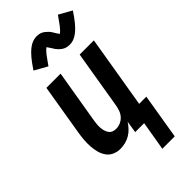

<svg xmlns="http://www.w3.org/2000/svg" viewBox="-286 -825 1061 1061"><g transform="rotate(-45 244.0 -295.0)"><path d="M174 -596 99 -638Q111 -656 121.5 -670.5Q132 -685 142 -697Q152 -709 162 -719Q172 -729 185.5 -739Q199 -749 214 -754.5Q229 -760 245 -760Q254 -760 262.5 -758.5Q271 -757 279.5 -753Q288 -749 294 -744Q300 -739 307 -732.5Q314 -726 319 -719Q324 -712 327.5 -705.5Q331 -699 336 -691.5Q341 -684 346 -678Q361 -690 376 -709.5Q391 -729 413 -761L488 -719Q476 -701 465.5 -686.5Q455 -672 445 -660Q435 -648 425 -638Q415 -628 401.5 -618Q388 -608 373.5 -602.5Q359 -597 343 -597Q334 -597 325 -598.5Q316 -600 307.5 -604Q299 -608 293 -612.5Q287 -617 280 -624Q273 -631 268 -638Q263 -645 259.5 -651.5Q256 -658 250 -666Q244 -674 241 -679Q226 -667 211 -647.5Q196 -628 174 -596ZM297 171 326 0H256L267 -70Q256 -53 242 -38Q228 -23 210.5 -12.5Q193 -2 173 3Q153 8 134 8Q109 8 87.5 -1.5Q66 -11 52.5 -30Q39 -49 33 -72.5Q27 -96 25.5 -120Q24 -144 26 -169Q28 -194 32 -219L82 -520H193L140 -204Q138 -191 137 -178Q136 -165 137 -152.5Q138 -140 141.5 -128Q145 -116 152 -106Q159 -96 170.5 -91.5Q182 -87 195 -87Q212 -87 228.5 -94Q245 -101 257.5 -114.5Q270 -128 276 -144.5Q282 -161 285 -178L342 -520H453L382 -95H438L394 171Z"/></g></svg>

Font: Iosevka QP
Style: Bold Italic
Weight: 700
Italic angle: -9°
Designer: Belleve Invis
Foundry: Belleve Invis
Version: Version 20.0.0; ttfautohint (v1.8.4)